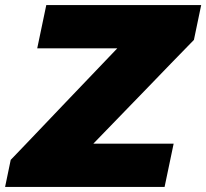

<svg xmlns="http://www.w3.org/2000/svg" viewBox="-38 -733 809 753"><path d="M-18 0 4 -106Q32 -135 67.8 -172.5Q103.5 -210 139.8 -248Q176 -286 206 -317.5L422 -543.5H108L143.5 -713H751L722.5 -576.5Q677 -529.5 633.2 -484.8Q589.5 -440 546 -394.5L328 -169.5H643L607.5 0Z"/></svg>

Font: Commissioner ExtraBold
Style: Italic
Weight: 800
Italic angle: -12°
Designer: Kostas Bartsokas
Foundry: Kostas Bartsokas
Version: Version 1.000; ttfautohint (v1.8.3)